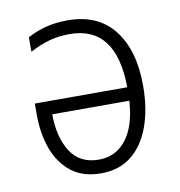

<svg xmlns="http://www.w3.org/2000/svg" viewBox="-67 -604 635 677"><g transform="rotate(-10 250.0 -266.0)"><path d="M218 -542Q327 -542 384 -469Q441 -396 441 -269Q441 -186 418 -123Q395 -60 351 -25Q307 10 242 10Q178 10 136.5 -22Q95 -54 74.5 -109Q54 -164 54 -232V-273H385Q383 -493 217 -493Q177 -493 143.5 -483.5Q110 -474 74 -455V-507Q106 -524 141 -533Q176 -542 218 -542ZM108 -225Q108 -144 141 -91.5Q174 -39 243 -39Q303 -39 340.5 -86.5Q378 -134 384 -225Z"/></g></svg>

Font: Noto Sans Mono ExtraCondensed Light
Style: Regular
Weight: 300
Width: 2
Designer: Monotype Design Team
Foundry: Monotype Imaging Inc.
Version: Version 2.014; ttfautohint (v1.8.4.7-5d5b)